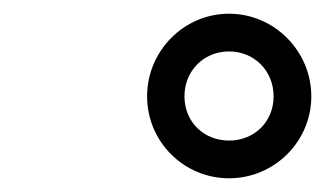

<svg xmlns="http://www.w3.org/2000/svg" viewBox="-20 -820 474 280"><path d="M194.5 -679.5C194.5 -613.5 248 -560 314 -560C380 -560 434 -613.5 434 -679.5C434 -745.5 380 -800 314 -800C248 -800 194.5 -745.5 194.5 -679.5ZM249 -679.5C249 -716.5 277 -745 314 -745C351 -745 379 -716.5 379 -679.5C379 -642.5 351 -615 314 -615C277 -615 249 -642.5 249 -679.5Z"/></svg>

Font: Bodoni* 24pt Fatface
Style: Italic
Weight: 900
Italic angle: -13°
Version: Version 2.3